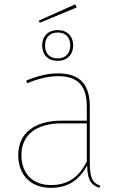

<svg xmlns="http://www.w3.org/2000/svg" viewBox="-20 -873 564 902"><path d="M333.3 -852.7 162.1 -776 166.6 -765.9 340.3 -837.9ZM250.9 -731.7C206.7 -731.7 178 -702.7 178 -659.1C178 -616.1 205.6 -587.1 250.9 -587.1C295 -587.1 323.7 -616.1 323.7 -659.7C323.7 -702.7 296.1 -731.7 250.9 -731.7ZM250.9 -720.3C289 -720.3 310.1 -697.1 310.1 -659.7C310.1 -622.9 288.4 -598.6 250.8 -598.6C212.7 -598.6 191.6 -621.7 191.6 -659.1C191.6 -696 213.3 -720.3 250.9 -720.3ZM401.9 -110V-372C401.9 -471.4 360.1 -528.3 252.7 -528.3C204.1 -528.3 157.1 -516.4 103.4 -494.3L107.8 -482C160.7 -503.7 206.7 -515.1 252.7 -515.1C353.6 -515.1 387.8 -462.1 387.8 -370.7V-306.1H267.3C144.3 -306.1 65.7 -248.1 65.7 -144.6C65.7 -53.9 121.3 9.4 219.1 9.4C299.7 9.4 353.3 -27.5 389.6 -96.2C390.1 -31 405.8 -3.7 447.4 9.4L451 -0.7C413.6 -13.3 401.8 -39.1 401.8 -110ZM219.1 -3.7C131.3 -3.7 80.6 -60 80.6 -144.6C80.6 -241 152.6 -293.4 269.8 -293.4H387.8V-114.5C352.8 -44.3 302.3 -3.7 219.1 -3.7Z"/></svg>

Font: Fira Sans Hair
Style: Regular
Weight: 100
Designer: bBox Type GmbH & Carrois Corporate GbR & Edenspiekermann AG
Foundry: bBox Type GmbH & Carrois Corporate GbR & Edenspiekermann AG
Version: Version 4.300;PS 004.300;hotconv 1.0.88;makeotf.lib2.5.64775